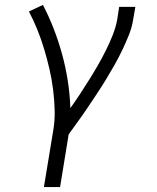

<svg xmlns="http://www.w3.org/2000/svg" viewBox="-20 -548 640 783"><path d="M159 215 196 -9Q204 -53 203 -96.5Q202 -140 196.5 -183Q191 -226 181.5 -267Q172 -308 160 -348Q148 -388 132.5 -426.5Q117 -465 98 -501L155 -528Q180 -480 199.5 -429.5Q219 -379 233.5 -326Q248 -273 256.5 -218Q265 -163 267 -107Q287 -135 306 -164Q325 -193 343.5 -222.5Q362 -252 379 -281.5Q396 -311 411.5 -342Q427 -373 439.5 -404.5Q452 -436 458 -468L466 -520H532L523 -468Q518 -436 505.5 -405Q493 -374 478.5 -343.5Q464 -313 447.5 -284Q431 -255 413.5 -226Q396 -197 377 -168.5Q358 -140 339 -111.5Q320 -83 300 -55.5Q280 -28 260 0L225 215Z"/></svg>

Font: Iosevka Etoile Light Oblique
Style: Regular
Weight: 300
Italic angle: -9°
Designer: Belleve Invis
Foundry: Belleve Invis
Version: Version 15.5.2; ttfautohint (v1.8.4)